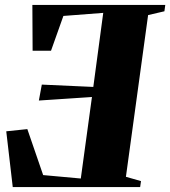

<svg xmlns="http://www.w3.org/2000/svg" viewBox="-20 -763 694 783"><path d="M32 0 5.5 -227.5 91.5 -236.5 156 -49 309.5 -35 355 -367.5 138.5 -353 150.5 -418 360.5 -408.5 401 -710.5 238.5 -698 188 -556H113L112 -743H654L650.5 -717L584 -701.5L493.5 -42L555 -24.5L551.5 0Z"/></svg>

Font: Merriweather 120pt Black
Style: Italic
Weight: 900
Italic angle: -7.8°
Version: Version 2.101